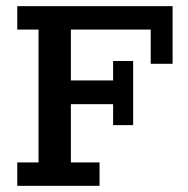

<svg xmlns="http://www.w3.org/2000/svg" viewBox="-20 -603 609 623"><path d="M36 0V-76H105V-507H36V-583H540V-396H469V-507H210V-342H347V-405H412V-197H347V-265H210V-76H303V0Z"/></svg>

Font: Rokkitt SemiBold Medium
Style: Regular
Weight: 500
Version: Version 3.103